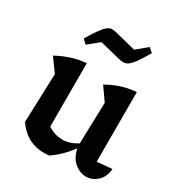

<svg xmlns="http://www.w3.org/2000/svg" viewBox="-174 -853 924 984"><g transform="rotate(30 288.0 -360.5)"><path d="M65 -79 75 -368 19 -445Q106 -492 189 -498V-123Q230 -96 276 -96Q319 -96 363 -124L370 -368L316 -445Q398 -492 485 -498V-86L574 -94Q569 -43 539.5 -17.5Q510 8 475 8Q439 8 407 -18.5Q375 -45 365 -96Q319 -33 259 8Q244 10 227 10Q126 10 65 -79ZM136 -577 112 -600Q138 -644 156 -668.5Q174 -693 187 -703Q200 -713 211.5 -713.5Q223 -714 237 -711L364 -679L427 -731L452 -709Q420 -654 399.5 -628.5Q379 -603 363.5 -598Q348 -593 327 -598L200 -629Z"/></g></svg>

Font: Piazzolla SemiBold
Style: Regular
Weight: 600
Designer: Juan Pablo del Peral
Foundry: Huerta Tipografica
Version: Version 1.330